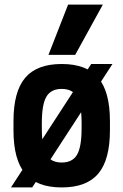

<svg xmlns="http://www.w3.org/2000/svg" viewBox="-20 -810 540 840"><path d="M28 10 379 -530H472L121 10ZM250 10Q141 10 90 -50.5Q39 -111 39 -240V-280Q39 -409 90 -469.5Q141 -530 250 -530Q359 -530 410 -469.5Q461 -409 461 -280V-240Q461 -111 410 -50.5Q359 10 250 10ZM250 -99Q297 -99 317 -133Q337 -167 337 -249V-271Q337 -353 317 -387Q297 -421 250 -421Q203 -421 183 -387Q163 -353 163 -271V-249Q163 -167 183 -133Q203 -99 250 -99ZM309 -570H192L278 -790H430Z"/></svg>

Font: M PLUS 1 Code SemiBold
Style: Regular
Weight: 600
Designer: Coji Morishita
Foundry: UNDERFOREST DESIGN
Version: Version 1.005